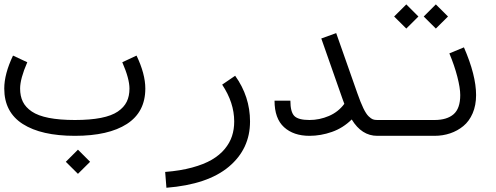

<svg xmlns="http://www.w3.org/2000/svg" viewBox="-154 -616 2295 888"><path d="M-93.8 -358.9 -27.8 -328.1Q-61 -252 -61 -206.5Q-61 -171.4 -48.3 -145.5Q-35.6 -119.6 -6.8 -100.1Q22 -80.6 71.8 -70.8Q121.6 -61 192.4 -61Q263.2 -61 312.7 -70.8Q362.3 -80.6 390.9 -100.1Q419.4 -119.6 432.1 -145.5Q444.8 -171.4 444.8 -206.5Q444.8 -252 411.6 -328.1L477.5 -358.9Q518.1 -273.9 518.1 -206.5Q518.1 -97.7 432.9 -42.7Q347.7 12.2 192.4 12.2Q37.1 12.2 -48.6 -42.5Q-134.3 -97.2 -134.3 -206.5Q-134.3 -273.9 -93.8 -358.9ZM150.4 132.3 206.5 76.2 262.7 132.3 206.5 188Z M873.5 -224.6 933.6 -265.6Q1002.4 -169.4 1002.4 -54.2Q1002.4 72.8 904.5 155Q806.6 237.3 615.7 252.4L609.9 179.2Q679.7 173.8 734.4 158.9Q789.1 144 825.4 122.8Q861.8 101.6 885.3 73.2Q908.7 44.9 918.9 13.7Q929.2 -17.6 929.2 -54.2Q929.2 -141.1 873.5 -224.6Z M1590.8 12.2Q1518.6 12.2 1472.7 -63.5Q1432.6 -23.9 1381.1 -5.9Q1329.6 12.2 1277.3 12.2Q1203.6 12.2 1159.7 -27.8Q1115.7 -67.9 1115.7 -150.4H1189Q1189 -98.1 1207.3 -79.6Q1225.6 -61 1277.3 -61Q1323.7 -61 1367.2 -79.6Q1410.6 -98.1 1438.5 -135.7Q1433.1 -148.9 1429.7 -159.7L1332 -438L1400.9 -462.9L1499 -184.1Q1513.7 -142.1 1526.4 -115.7Q1539.1 -89.4 1550.8 -78.1Q1562.5 -66.9 1570.6 -64Q1578.6 -61 1590.8 -61Z M1805.7 -539.6 1861.8 -595.7 1918 -539.6 1861.8 -483.9ZM1668.9 -539.6 1725.1 -595.7 1781.2 -539.6 1725.1 -483.9ZM1590.8 -61H1855.5Q1913.1 -61 1943.8 -87.6Q1974.6 -114.3 1974.6 -176.3Q1974.6 -209 1961.2 -261Q1947.8 -313 1924.3 -369.1L1991.7 -397Q2047.9 -268.1 2047.9 -176.3Q2047.9 -128.9 2032 -92Q2016.1 -55.2 1989 -33Q1961.9 -10.7 1928 0.7Q1894 12.2 1855.5 12.2H1590.8Q1575.7 12.2 1564.9 1.5Q1554.2 -9.3 1554.2 -24.4Q1554.2 -39.6 1564.9 -50.3Q1575.7 -61 1590.8 -61Z"/></svg>

Font: AzarMehrMonospaced
Style: SerifBold
Weight: 1
Designer: Amin Abedi
Version: Version 1.00